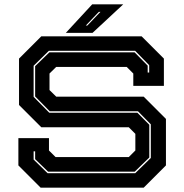

<svg xmlns="http://www.w3.org/2000/svg" viewBox="-20 -868 852 888"><path d="M168 0 65 -103V-229H206.5V-172L237 -141.5H575.5L606 -172V-249L575.5 -279.5H171L68 -382.5V-597L171 -700H635L738 -597V-471H596.5V-528L566 -558.5H240L209 -528V-451.5L240 -421H644.5L747.5 -318V-103L644.5 0ZM200 -67H605.5L677.5 -137.5V-293L618 -353.5H210L142.5 -422V-562L208.5 -626H602.5L663 -564.5V-532.5H670V-566.5L605 -633H206L135.5 -564V-420L208 -346.5H615.5L670.5 -291V-139.5L603 -74H202.5L142.5 -132V-168H135.5V-130ZM284.5 -716 406.5 -848H550L408 -716ZM377 -750H384L444.5 -813H437Z"/></svg>

Font: Tourney Expanded ExtraBold
Style: Regular
Weight: 800
Width: 7
Designer: Tyler Finck
Foundry: Etcetera Type Co
Version: Version 1.010; ttfautohint (v1.8.3)